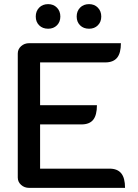

<svg xmlns="http://www.w3.org/2000/svg" viewBox="-20 -909 667 929"><path d="M66 -650Q66 -671 82 -685.5Q98 -700 121 -700H565Q565 -652 546.5 -629.5Q528 -607 489 -607H174V-400H449Q449 -352 431 -329.5Q413 -307 374 -307H174V-93H510Q548 -93 566.5 -70.5Q585 -48 585 0H121Q98 0 82 -14.5Q66 -29 66 -50ZM153 -829Q153 -855 169.5 -872Q186 -889 213 -889Q239 -889 255.5 -872Q272 -855 272 -829Q272 -803 255.5 -786.5Q239 -770 213 -770Q186 -770 169.5 -786.5Q153 -803 153 -829ZM351 -829Q351 -855 367.5 -872Q384 -889 411 -889Q437 -889 453.5 -872Q470 -855 470 -829Q470 -803 453.5 -786.5Q437 -770 411 -770Q384 -770 367.5 -786.5Q351 -803 351 -829Z"/></svg>

Font: K2D Medium
Style: Regular
Weight: 500
Designer: Katatrad Aksorn Co.,Ltd.
Foundry: Cadson Demak Co.,Ltd.
Version: Version 1.000; ttfautohint (v1.6)